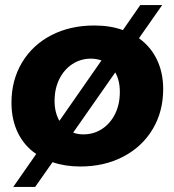

<svg xmlns="http://www.w3.org/2000/svg" viewBox="-20 -647 684 753"><path d="M620 -298Q620 -209 578.5 -140Q537 -71 463 -32.5Q389 6 295 6Q235 6 186 -11L118 86H32L122 -43Q75 -75 50 -126.5Q25 -178 25 -244Q25 -333 66.5 -402Q108 -471 181.5 -509Q255 -547 350 -547Q413 -547 462 -529L530 -627H616L525 -497Q571 -464 595.5 -413Q620 -362 620 -298ZM213 -173 378 -410Q357 -417 337 -417Q296 -417 263.5 -395.5Q231 -374 212.5 -336.5Q194 -299 194 -251Q194 -206 213 -173ZM450 -286Q450 -332 432 -363L267 -127Q284 -120 307 -120Q348 -120 380.5 -141.5Q413 -163 431.5 -200.5Q450 -238 450 -286Z"/></svg>

Font: Gontserrat
Style: Bold Italic
Weight: 700
Italic angle: -11.3°
Designer: Julieta Ulanovsky
Foundry: Julieta Ulanovsky
Version: Version 6.001